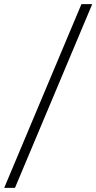

<svg xmlns="http://www.w3.org/2000/svg" viewBox="-23 -802 467 931"><path d="M-2.7 109.1 371.8 -781.8H424.1L49.5 109.1Z"/></svg>

Font: Spartan
Style: Regular
Weight: 400
Designer: Matt Bailey, Mirko Velimirovic
Foundry: Matt Bailey
Version: Version 1.005